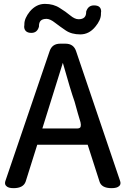

<svg xmlns="http://www.w3.org/2000/svg" viewBox="-20 -935 646 989"><path d="M379.9 -273.4Q387.7 -273.4 392.1 -277.3Q396.5 -281.2 396.5 -292Q396.5 -302.7 389.6 -322.3Q389.6 -322.3 381.3 -350.1Q373 -377.9 364.3 -411.1Q343.8 -468.8 303.7 -611.3L198.2 -273.4ZM49.8 34.2Q22.5 34.2 12.7 23.4Q5.9 17.6 5.9 7.8Q5.9 2.9 7.8 -2.9L235.4 -670.9Q248 -710 290 -710H317.4Q359.4 -710 372.1 -670.9L598.6 -2.9Q600.6 2.9 600.6 7.8Q600.6 17.6 593.8 23.4Q583 34.2 554.7 34.2Q502 34.2 492.2 -1L431.6 -189.5H171.9L112.3 0Q100.6 34.2 49.8 34.2ZM423.8 -872.1V-874Q423.8 -875 423.8 -875Q433.6 -907.2 463.9 -907.2Q483.4 -907.2 492.2 -898.9Q501 -890.6 501 -876Q501 -872.1 500 -868.2Q500 -865.2 500 -862.3Q500 -832 470.7 -796.9Q438.5 -757.8 393.6 -757.8Q348.6 -757.8 318.4 -778.3Q288.1 -798.8 262.7 -818.4Q239.3 -836.9 220.7 -837.9Q199.2 -837.9 189.9 -828.6Q180.7 -819.3 180.7 -800.8V-798.8Q180.7 -797.9 180.7 -797.9Q171.9 -765.6 141.6 -765.6Q123 -765.6 113.8 -774.4Q104.5 -783.2 104.5 -797.9Q104.5 -801.8 105.5 -806.6Q105.5 -808.6 105.5 -810.5Q105.5 -840.8 133.8 -876Q167 -915 211.4 -915Q255.9 -915 288.1 -893.6Q318.4 -875 341.8 -855.5Q365.2 -835.9 384.8 -835.9Q423.8 -835.9 423.8 -872.1Z"/></svg>

Font: TaiwanPearl
Style: Regular
Weight: 400
Version: Version 2.102